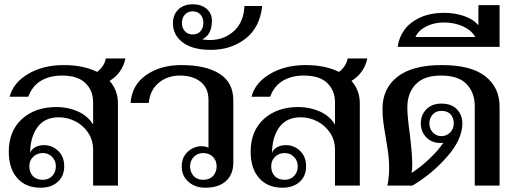

<svg xmlns="http://www.w3.org/2000/svg" viewBox="-20 -867 2414 897"><path d="M492 -489Q531 -445 531 -384V0H415V-167Q415 -213 391.5 -247.5Q368 -282 331.5 -300.5Q295 -319 255 -319Q188 -319 154.5 -272Q121 -225 121 -153Q128 -171 146 -180Q164 -189 185 -189Q224 -189 252 -162Q280 -135 280 -90Q280 -44 249.5 -17Q219 10 170 10Q100 10 60.5 -35Q21 -80 21 -158Q21 -255 82.5 -311Q144 -367 245 -367Q297 -367 343.5 -346.5Q390 -326 415 -285V-389Q415 -444 379 -479Q343 -514 269 -514Q213 -514 172 -490Q131 -466 112 -415H25Q42 -481 112 -522Q182 -563 278 -563Q369 -563 434 -531Q469 -559 474 -594H566Q552 -526 492 -489ZM117 -90Q117 -62 133.5 -44.5Q150 -27 180 -27Q207 -27 224 -45Q241 -63 241 -90Q241 -116 223.5 -134Q206 -152 180 -152Q153 -152 135 -134.5Q117 -117 117 -90Z M829 -90Q829 -122 844 -143Q859 -164 880 -174Q901 -184 920 -184Q940 -184 954 -177V-400Q954 -456 917 -485Q880 -514 821 -514Q763 -514 722 -480.5Q681 -447 675 -386H590Q596 -470 663 -516.5Q730 -563 827 -563Q941 -563 1005.5 -522.5Q1070 -482 1070 -398V-108Q1070 -52 1035.5 -21Q1001 10 939 10Q892 10 860.5 -17.5Q829 -45 829 -90ZM992 -90Q992 -117 974.5 -134.5Q957 -152 929 -152Q903 -152 885.5 -134Q868 -116 868 -90Q868 -63 884.5 -45Q901 -27 929 -27Q959 -27 975.5 -45Q992 -63 992 -90Z M788 -759Q788 -798 813 -822.5Q838 -847 882 -847Q920 -847 945 -826Q970 -805 970 -771Q970 -741 960.5 -719Q951 -697 925 -683Q943 -680 960 -680Q1027 -680 1073 -722Q1119 -764 1122 -839H1205Q1194 -738 1126.5 -686Q1059 -634 965 -634Q880 -634 834 -668.5Q788 -703 788 -759ZM930 -760Q930 -784 916.5 -799Q903 -814 880 -814Q858 -814 844 -799Q830 -784 830 -760Q830 -736 844 -721Q858 -706 880 -706Q903 -706 916.5 -721Q930 -736 930 -760Z M1622 -489Q1661 -445 1661 -384V0H1545V-167Q1545 -213 1521.5 -247.5Q1498 -282 1461.5 -300.5Q1425 -319 1385 -319Q1318 -319 1284.5 -272Q1251 -225 1251 -153Q1258 -171 1276 -180Q1294 -189 1315 -189Q1354 -189 1382 -162Q1410 -135 1410 -90Q1410 -44 1379.5 -17Q1349 10 1300 10Q1230 10 1190.5 -35Q1151 -80 1151 -158Q1151 -255 1212.5 -311Q1274 -367 1375 -367Q1427 -367 1473.5 -346.5Q1520 -326 1545 -285V-389Q1545 -444 1509 -479Q1473 -514 1399 -514Q1343 -514 1302 -490Q1261 -466 1242 -415H1155Q1172 -481 1242 -522Q1312 -563 1408 -563Q1499 -563 1564 -531Q1599 -559 1604 -594H1696Q1682 -526 1622 -489ZM1247 -90Q1247 -62 1263.5 -44.5Q1280 -27 1310 -27Q1337 -27 1354 -45Q1371 -63 1371 -90Q1371 -116 1353.5 -134Q1336 -152 1310 -152Q1283 -152 1265 -134.5Q1247 -117 1247 -90Z M1798 -82Q1798 -125 1791 -169Q1784 -213 1783 -220Q1775 -265 1771 -295.5Q1767 -326 1767 -359Q1767 -454 1837 -508.5Q1907 -563 2044 -563Q2181 -563 2247.5 -510.5Q2314 -458 2314 -369V0H2198V-371Q2198 -434 2160 -474Q2122 -514 2040 -514Q1961 -514 1922 -473Q1883 -432 1883 -365Q1883 -325 1894 -244Q1906 -148 1906 -100Q1906 -79 1903 -59Q1945 -86 1987.5 -126.5Q2030 -167 2051 -200Q2047 -199 2039 -199Q1996 -199 1971 -226Q1946 -253 1946 -290Q1946 -331 1972.5 -357Q1999 -383 2042 -383Q2089 -383 2114.5 -356.5Q2140 -330 2140 -290Q2140 -216 2069 -135Q1998 -54 1907 0H1790Q1798 -39 1798 -82ZM2100 -290Q2100 -316 2085.5 -332.5Q2071 -349 2042 -349Q2017 -349 2001.5 -332Q1986 -315 1986 -290Q1986 -265 2002.5 -248Q2019 -231 2042 -231Q2066 -231 2083 -248Q2100 -265 2100 -290Z M2056 -807Q2104 -807 2147 -792.5Q2190 -778 2215 -749V-843H2314V-648H1838Q1843 -691 1869 -727Q1895 -763 1942.5 -785Q1990 -807 2056 -807ZM2201 -694Q2182 -726 2142.5 -744Q2103 -762 2054 -762Q2006 -762 1969.5 -742.5Q1933 -723 1921 -694Z"/></svg>

Font: Taviraj Medium
Style: Regular
Weight: 500
Designer: Katatrad Team
Foundry: CadsonDemak
Version: Version 1.001